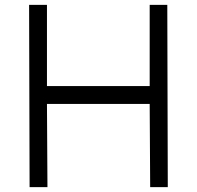

<svg xmlns="http://www.w3.org/2000/svg" viewBox="-20 -765 806 785"><path d="M592 -745H664L666 0H594L592 -340H172L174 0H101L99 -745H172V-413H592Z"/></svg>

Font: Biancoenero Regular
Style: Regular
Weight: 400
Designer: Riccardo Lorusso, Umberto Mischi
Foundry: Biancoenero Edizioni
Version: Version 0.000